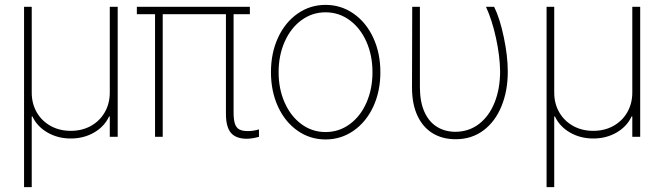

<svg xmlns="http://www.w3.org/2000/svg" viewBox="-20 -558 2708 783"><path d="M78.1 -530.3H109.4V-180.7Q109.4 -135.3 129.9 -99.9Q150.4 -64.5 186.5 -44.4Q222.7 -24.4 268.6 -24.4Q314.5 -24.4 350.6 -44.4Q386.7 -64.5 407.2 -100.1Q427.7 -135.7 427.7 -180.7V-530.3H460V0H427.7V-83H424.8Q405.8 -42 363.8 -17.6Q321.8 6.8 268.6 6.8Q215.8 6.8 173.6 -17.6Q131.3 -42 112.3 -83H109.4V205.1H78.1Z M999 -500H932.6V-99.6Q932.6 -69.3 938.2 -53Q943.8 -36.6 956.3 -30Q968.8 -23.4 991.2 -23.4Q1012.7 -23.4 1036.1 -30.3V0Q1007.8 7.8 986.3 7.8Q942.4 7.8 921.9 -16.1Q901.4 -40 901.4 -93.8V-500H643.6V0H612.3V-500H538.1V-530.3H999Z M1085 -263.7Q1085 -341.8 1113.8 -404.3Q1142.6 -466.8 1193.6 -502.4Q1244.6 -538.1 1307.6 -538.1Q1370.6 -538.1 1421.9 -502.4Q1473.1 -466.8 1502.2 -404.1Q1531.2 -341.3 1531.2 -263.7Q1531.2 -185.5 1502.2 -123Q1473.1 -60.5 1421.9 -24.9Q1370.6 10.7 1307.6 10.7Q1244.6 10.7 1193.6 -24.9Q1142.6 -60.5 1113.8 -123Q1085 -185.5 1085 -263.7ZM1499 -263.7Q1499 -332 1474.4 -387.7Q1449.7 -443.4 1406 -475.6Q1362.3 -507.8 1307.6 -507.8Q1252.9 -507.8 1209.2 -475.6Q1165.5 -443.4 1140.9 -387.7Q1116.2 -332 1116.2 -263.7Q1116.2 -195.3 1140.9 -139.6Q1165.5 -84 1209.2 -51.8Q1252.9 -19.5 1307.6 -19.5Q1362.8 -19.5 1406.5 -51.8Q1450.2 -84 1474.6 -139.6Q1499 -195.3 1499 -263.7Z M1692.4 -530.3V-200.2Q1692.9 -141.6 1710.9 -101.6Q1729 -61.5 1761.2 -41.3Q1793.5 -21 1835.9 -20.5Q1891.6 -20.5 1933.1 -52.2Q1974.6 -84 1997.1 -140.1Q2019.5 -196.3 2019.5 -267.6Q2018.6 -330.1 2002.7 -403.1Q1986.8 -476.1 1961.9 -530.3H1995.1Q2018.1 -484.4 2034.4 -407Q2050.8 -329.6 2050.8 -265.6Q2050.8 -187.5 2025.1 -124.8Q1999.5 -62 1951.4 -26.1Q1903.3 9.8 1837.9 9.8Q1784.7 9.8 1744.6 -14.4Q1704.6 -38.6 1682.4 -86.2Q1660.2 -133.8 1660.2 -201.2L1661.1 -530.3Z M2209 -530.3H2240.2V-180.7Q2240.2 -135.3 2260.7 -99.9Q2281.2 -64.5 2317.4 -44.4Q2353.5 -24.4 2399.4 -24.4Q2445.3 -24.4 2481.4 -44.4Q2517.6 -64.5 2538.1 -100.1Q2558.6 -135.7 2558.6 -180.7V-530.3H2590.8V0H2558.6V-83H2555.7Q2536.6 -42 2494.6 -17.6Q2452.6 6.8 2399.4 6.8Q2346.7 6.8 2304.4 -17.6Q2262.2 -42 2243.2 -83H2240.2V205.1H2209Z"/></svg>

Font: Pretendard Std Thin
Style: Regular
Weight: 100
Designer: Base glyphs from Inter by Rasmus Andersson; Hangeul glyphs from Noto Sans CJK(Source Han Sans) by Jang Soo-young and Kan
Foundry: Kil Hyung-jin
Version: Version 1.309